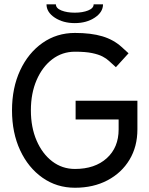

<svg xmlns="http://www.w3.org/2000/svg" viewBox="-20 -859 692 889"><path d="M330.1 -392.6H616.2V-259.8Q616.2 -180.2 579.6 -119.4Q543 -58.6 477.8 -24.2Q412.6 10.3 327.1 10.3Q242.7 10.3 176.8 -36.1Q110.8 -82.5 73.2 -163.3Q35.6 -244.1 35.6 -348.1Q35.6 -452.1 73.2 -533Q110.8 -613.8 176.8 -660.2Q242.7 -706.5 327.1 -706.5Q401.9 -706.5 453.9 -690.9Q505.9 -675.3 543 -641.6L575.2 -612.3L516.6 -547.9L484.4 -577.1Q473.1 -587.9 454.8 -597.4Q436.5 -606.9 406.2 -613.3Q376 -619.6 327.1 -619.6Q268.1 -619.6 221.9 -584.5Q175.8 -549.3 149.4 -488Q123 -426.8 123 -348.1Q123 -269.5 149.4 -208.3Q175.8 -147 221.9 -111.8Q268.1 -76.7 327.1 -76.7Q419.4 -76.7 474.4 -126.5Q529.3 -176.3 529.3 -259.8V-305.7H330.1ZM326.2 -752Q272 -752 233.6 -777.3Q195.3 -802.7 195.3 -838.9H238.8Q238.8 -820.8 264.4 -810.5Q290 -800.3 326.2 -800.3Q362.3 -800.3 387.9 -810.5Q413.6 -820.8 413.6 -838.9H457Q457 -802.7 418.7 -777.3Q380.4 -752 326.2 -752Z"/></svg>

Font: Qaz
Style: Regular
Weight: 400
Designer: GGBotNet
Foundry: f0n7
Version: 0.70